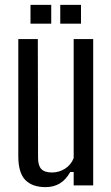

<svg xmlns="http://www.w3.org/2000/svg" viewBox="-20 -760 455 787"><path d="M167 7Q112 7 83.5 -22.5Q55 -52 55 -120V-600H135L136 -113Q136 -81 149.5 -67Q163 -53 193 -53Q222 -53 246.5 -68.5Q271 -84 282 -112V-600H362V0H282V-55H268Q250 -23 225 -8Q200 7 167 7ZM227 -663V-740H312V-663ZM105 -663V-740H190V-663Z"/></svg>

Font: Big Shoulders Text
Style: Regular
Weight: 400
Designer: Patric King
Foundry: XO Type Co
Version: Version 1.000; ttfautohint (v1.8.2)